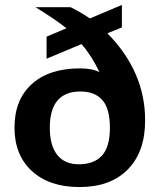

<svg xmlns="http://www.w3.org/2000/svg" viewBox="-20 -754 651 783"><path d="M418 -618.2Q571.8 -461.9 571.8 -264.2V-262.2Q571.8 -134.8 501.2 -63Q430.7 8.8 304.2 8.8Q181.6 8.8 110.4 -56.2Q39.1 -121.1 39.1 -233.9Q39.1 -347.2 109.6 -411.1Q180.2 -475.1 306.2 -475.1Q357.4 -475.1 385.7 -459.5Q354.5 -525.9 312.5 -574.2L169.9 -514.6V-604.5L251 -638.7Q208 -673.3 125 -724.6H268.1Q314.9 -701.2 346.2 -678.7L477.1 -733.9V-642.1ZM428.2 -232.9Q428.2 -311 397.5 -345.9Q366.7 -380.9 308.1 -380.9Q183.1 -380.9 183.1 -232.9Q183.1 -160.6 213.4 -122.3Q243.7 -84 301.8 -84Q362.8 -84 395.5 -119.1Q428.2 -154.3 428.2 -232.9Z"/></svg>

Font: TypoPRO Liberation Sans
Style: Bold
Weight: 700
Designer: Steve Matteson
Foundry: Ascender Corporation
Version: Version 2.00.1